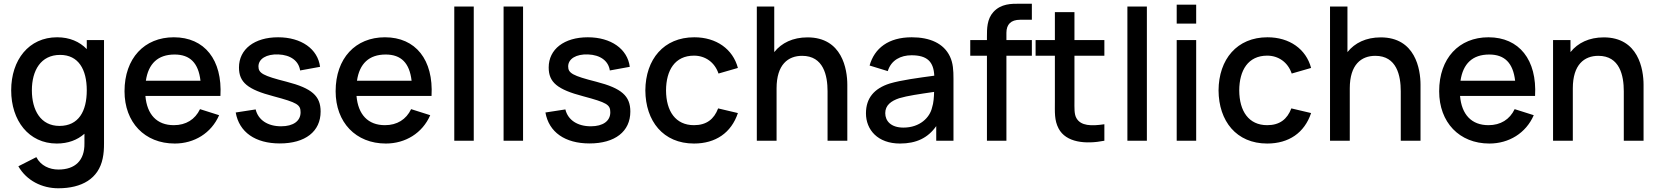

<svg xmlns="http://www.w3.org/2000/svg" viewBox="-20 -755 8897 1030"><path d="M284.5 15C345.5 15 395 -4 433 -37.5V13.5C434.5 106.5 382.5 154.5 293.5 154.5C245.5 154.5 198.5 134 175 88L78.5 137C122.5 214 205.5 255 292.5 255C418.5 255 508.5 204 531 94.5C536.5 69 538 43.5 538 14.5V-540H445.5V-491.5C407 -531.5 353.5 -555 286.5 -555C134.5 -555 40 -433.5 40 -270.5C40 -108.5 134 15 284.5 15ZM299 -79.5C198.5 -79.5 151 -163.5 151 -270.5C151 -376.5 198.5 -460.5 302.5 -460.5C401 -460.5 445.5 -382.5 445.5 -270.5C445.5 -158.5 402 -79.5 299 -79.5Z M917.5 15C1022 15 1113.5 -40.5 1155.5 -137L1053 -169.5C1026.5 -114 977.5 -83.5 912.5 -83.5C821.5 -83.5 768.5 -140.5 760 -240.5H1162.5C1173.5 -434 1077.5 -555 912.5 -555C754.5 -555 648 -442.5 648 -265.5C648 -98.5 756 15 917.5 15ZM916.5 -462.5C999.5 -462.5 1044.5 -417 1055.5 -322H762.5C776 -413.5 827 -462.5 916.5 -462.5Z M1481 14.5C1617.5 14.5 1700 -49.5 1700 -156.5C1700 -240 1653.5 -281.5 1517.5 -316.5C1391 -348.5 1366.5 -362.5 1366.5 -398.5C1366.5 -439.5 1409.5 -465.5 1473 -463C1539 -460.5 1582.5 -428.5 1590 -377L1697 -396.5C1685 -492.5 1596 -555 1472 -555C1345 -555 1262 -491 1262 -393C1262 -313.5 1308 -275 1447.5 -238.5C1574.5 -204.5 1592.5 -193.5 1592.5 -152.5C1592.5 -105.5 1553 -77.5 1488 -77.5C1416 -77.5 1365 -111.5 1351.5 -168L1244.5 -151.5C1263 -46 1349.5 14.5 1481 14.5Z M2050 15C2154.5 15 2246 -40.5 2288 -137L2185.5 -169.5C2159 -114 2110 -83.5 2045 -83.5C1954 -83.5 1901 -140.5 1892.5 -240.5H2295C2306 -434 2210 -555 2045 -555C1887 -555 1780.5 -442.5 1780.5 -265.5C1780.5 -98.5 1888.5 15 2050 15ZM2049 -462.5C2132 -462.5 2177 -417 2188 -322H1895C1908.5 -413.5 1959.5 -462.5 2049 -462.5Z M2521.5 0V-720H2417V0Z M2786 0V-720H2681.5V0Z M3142.5 14.5C3279 14.5 3361.5 -49.5 3361.5 -156.5C3361.5 -240 3315 -281.5 3179 -316.5C3052.5 -348.5 3028 -362.5 3028 -398.5C3028 -439.5 3071 -465.5 3134.5 -463C3200.5 -460.5 3244 -428.5 3251.5 -377L3358.5 -396.5C3346.5 -492.5 3257.5 -555 3133.5 -555C3006.5 -555 2923.5 -491 2923.5 -393C2923.5 -313.5 2969.5 -275 3109 -238.5C3236 -204.5 3254 -193.5 3254 -152.5C3254 -105.5 3214.5 -77.5 3149.5 -77.5C3077.5 -77.5 3026.5 -111.5 3013 -168L2906 -151.5C2924.5 -46 3011 14.5 3142.5 14.5Z M3703 15C3819 15 3903 -42.5 3938.5 -148.5L3832.5 -173.5C3810.5 -115.5 3770 -83.5 3703 -83.5C3604 -83.5 3553.5 -158.5 3553 -270C3553.5 -378 3600.5 -456.5 3703 -456.5C3763.5 -456.5 3814 -421 3834.5 -360.5L3938.5 -390.5C3911.5 -492 3822.5 -555 3704.5 -555C3541 -555 3443 -437 3442 -270C3443 -105.5 3537.5 15 3703 15Z M4146 0V-281C4146 -409 4208 -455.5 4283 -455.5C4398 -455.5 4419.5 -349.5 4419.5 -265.5V0H4525.5V-300C4525.5 -383.5 4498 -554.5 4312 -554.5C4233.5 -554.5 4173 -525 4133.5 -475.5V-720H4040V0Z M4808 15C4895.5 15 4958 -15 5002.5 -78.5V0H5095V-332.5C5095 -377.5 5093 -416.5 5076 -452C5042.5 -523 4967.5 -555 4871 -555C4746 -555 4671 -496 4645 -403.5L4742.5 -373.5C4761 -433.5 4813 -458.5 4870 -458.5C4954.5 -458.5 4988.5 -423.5 4992 -349C4904.5 -337 4815.5 -325.5 4753 -307C4669.5 -280.5 4625.5 -228.5 4625.5 -147C4625.5 -59 4688.5 15 4808 15ZM4826.5 -70.5C4759.5 -70.5 4729 -106 4729 -148C4729 -190.5 4760.5 -213.5 4803.5 -228C4849 -241.5 4909.5 -250 4991 -262C4990.5 -236.5 4988.5 -202.5 4980 -177.5C4968 -125 4915.5 -70.5 4826.5 -70.5Z M5379 0V-456H5515.5V-540H5379V-579C5379 -623.5 5402.5 -649 5452.5 -649H5515.5V-735H5447.5C5407 -735 5350.5 -736 5309 -690.5C5274.5 -652.5 5274.5 -600.5 5274.5 -559V-540H5185V-456H5274.5V0Z M5904.5 -88.5C5834 -78 5779 -79.5 5755 -120.5C5742 -142.5 5744 -174 5744 -217.5V-456H5904.5V-540H5744V-690H5639V-540H5535.5V-456H5639V-212.5C5639 -153.5 5635.5 -110 5659 -65.5C5698.5 9.5 5803 20 5904.5 0Z M6132.5 0V-720H6028V0Z M6397 -628.5V-730H6292.5V-628.5ZM6397 0V-540H6292.5V0Z M6778 15C6894 15 6978 -42.5 7013.5 -148.5L6907.5 -173.5C6885.5 -115.5 6845 -83.5 6778 -83.5C6679 -83.5 6628.5 -158.5 6628 -270C6628.5 -378 6675.5 -456.5 6778 -456.5C6838.5 -456.5 6889 -421 6909.5 -360.5L7013.5 -390.5C6986.5 -492 6897.5 -555 6779.5 -555C6616 -555 6518 -437 6517 -270C6518 -105.5 6612.5 15 6778 15Z M7221 0V-281C7221 -409 7283 -455.5 7358 -455.5C7473 -455.5 7494.5 -349.5 7494.5 -265.5V0H7600.5V-300C7600.5 -383.5 7573 -554.5 7387 -554.5C7308.5 -554.5 7248 -525 7208.5 -475.5V-720H7115V0Z M7970 15C8074.5 15 8166 -40.5 8208 -137L8105.5 -169.5C8079 -114 8030 -83.5 7965 -83.5C7874 -83.5 7821 -140.5 7812.5 -240.5H8215C8226 -434 8130 -555 7965 -555C7807 -555 7700.5 -442.5 7700.5 -265.5C7700.5 -98.5 7808.5 15 7970 15ZM7969 -462.5C8052 -462.5 8097 -417 8108 -322H7815C7828.5 -413.5 7879.5 -462.5 7969 -462.5Z M8417.5 0V-281C8417.5 -409 8479.5 -455.5 8554.5 -455.5C8669.5 -455.5 8691 -349.5 8691 -265.5V0H8797V-300C8797 -383.5 8769.5 -554.5 8583.5 -554.5C8505 -554.5 8444.5 -525 8405 -475.5V-540H8311.5V0Z"/></svg>

Font: Manrope SemiBold
Style: Regular
Weight: 600
Designer: Mikhail Sharanda
Foundry: Mikhail Sharanda
Version: Version 4.505